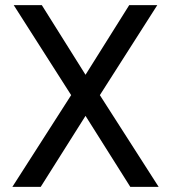

<svg xmlns="http://www.w3.org/2000/svg" viewBox="-20 -731 667 751"><path d="M143.6 -710.9 314.5 -438.5 485.4 -710.9H595.2L370.6 -358.9L600.6 0H489.7L314.5 -277.8L139.2 0H28.3L258.3 -358.9L33.7 -710.9Z"/></svg>

Font: Vazirmatn FD
Style: Regular
Weight: 400
Designer: Saber Rastikerdar
Foundry: Saber Rastikerdar
Version: Version 33.001